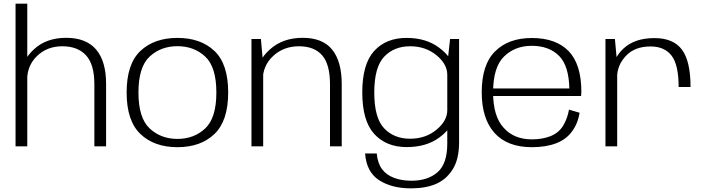

<svg xmlns="http://www.w3.org/2000/svg" viewBox="-20 -805 3890 1056"><path d="M65.5 0H130V-785H65.5ZM499 0H563.5V-344Q563.5 -468.5 508.5 -532.8Q453.5 -597 344 -597Q234.5 -597 166.2 -533.5Q98 -470 98 -394.5L129 -363Q129 -444.5 184.2 -497.5Q239.5 -550.5 323 -550.5Q407 -550.5 453 -500.8Q499 -451 499 -341.5Z M956 4.5Q1083.5 4.5 1159.2 -67.8Q1235 -140 1235 -296.5Q1235 -453.5 1159.2 -525Q1083.5 -596.5 956 -596.5Q828.5 -596.5 752.5 -525Q676.5 -453.5 676.5 -296.5Q676.5 -140 752.5 -67.8Q828.5 4.5 956 4.5ZM956 -41Q865 -41 803.2 -98.5Q741.5 -156 741.5 -296Q741.5 -437 803.2 -494Q865 -551 956 -551Q1047 -551 1108.5 -494Q1170 -437 1170 -296Q1170 -156 1108.5 -98.5Q1047 -41 956 -41Z M1363 0H1427.5V-451L1415 -590.5H1363ZM1795 0H1859.5V-342.5Q1859.5 -467 1807 -532Q1754.5 -597 1645 -597Q1535.5 -597 1464.8 -533.5Q1394 -470 1394 -394.5L1425 -363Q1425 -444.5 1482.8 -497.5Q1540.5 -550.5 1624 -550.5Q1708.5 -550.5 1751.8 -500.8Q1795 -451 1795 -341.5Z M2241 231Q2320 231 2377 207Q2434 183 2469.5 127Q2505 71 2505 -22V-590.5H2455.5L2440 -451.5V-15.5Q2440 95.5 2386.5 142.2Q2333 189 2243 189Q2189 189 2146.8 173Q2104.5 157 2080.8 124.8Q2057 92.5 2052 39H1988Q1995.5 141 2065 186Q2134.5 231 2241 231ZM2217 4Q2324.5 4 2396 -48.5Q2467.5 -101 2467.5 -152.5L2440 -199Q2440 -140.5 2380.2 -91.2Q2320.5 -42 2235.5 -42Q2147.5 -42 2093 -99Q2038.5 -156 2038.5 -296Q2038.5 -436 2093 -493.2Q2147.5 -550.5 2235.5 -550.5Q2320.5 -550.5 2380.2 -501.5Q2440 -452.5 2440 -394L2467 -439Q2467 -488.5 2395.5 -542.5Q2324 -596.5 2216 -596.5Q2103.5 -596.5 2038 -524.8Q1972.5 -453 1972.5 -296.5Q1972.5 -140 2038.5 -68Q2104.5 4 2217 4Z M2905.5 4.5V-38.5Q2806 -38.5 2749.5 -103Q2692 -166 2692 -297Q2692 -435 2752 -494Q2812 -553 2905 -553Q3001 -553 3056.5 -496Q3108.5 -442 3111.5 -318.5H2683.5V-277H3176Q3177.5 -288 3177.5 -299.5Q3177.5 -450.5 3108 -523.5Q3037.5 -596 2905 -596Q2777 -596 2703.5 -523Q2629.5 -450.5 2629.5 -297.5Q2629.5 -151.5 2700.5 -73Q2771 4.5 2905.5 4.5ZM2905.5 -38.5V4.5Q2982 4.5 3037.5 -16.5Q3093 -37 3126 -82Q3159 -126.5 3167.5 -185L3109.5 -202Q3101 -153.5 3077.5 -114Q3053 -74 3007.5 -56Q2962.5 -38.5 2905.5 -38.5Z M3712.5 -326.5H3778Q3778 -468 3730.8 -531.8Q3683.5 -595.5 3579.5 -595.5Q3471.5 -595.5 3410 -538.8Q3348.5 -482 3348.5 -403.5L3374 -379Q3374 -446.5 3422.8 -498Q3471.5 -549.5 3558 -549.5Q3634.5 -549.5 3673.5 -499.2Q3712.5 -449 3712.5 -326.5ZM3310 0H3374.5V-453.5L3362 -590.5H3310Z"/></svg>

Font: Anybody SemiExpanded Light
Style: Regular
Weight: 300
Width: 6
Version: Version 1.113;gftools[0.9.25]